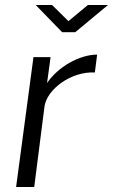

<svg xmlns="http://www.w3.org/2000/svg" viewBox="-20 -743 449 763"><path d="M329 -723 252 -659 187 -723H122L227 -615H279L409 -723ZM44 0H116L157 -321C167 -387 261 -460 357 -455L366 -526C296 -526 210 -477 167 -413L181 -516H113Z"/></svg>

Font: United Sans Light
Style: Italic
Weight: 300
Italic angle: -8°
Designer: Pablo Impallari, Rodrigo Fuenzalida (Modified by Dan O. Williams)
Version: Version 1.000;PS 001.000;hotconv 1.0.88;makeotf.lib2.5.64775